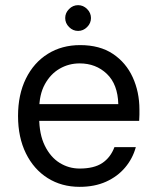

<svg xmlns="http://www.w3.org/2000/svg" viewBox="-20 -713 606 745"><path d="M289 12Q219 12 165 -22Q111 -56 80.5 -118Q50 -180 50 -263Q50 -346 80.5 -408Q111 -470 165.5 -504Q220 -538 291 -538Q367 -538 418 -504Q469 -470 495 -413Q521 -356 521 -288Q521 -278 521 -268Q521 -258 520 -244H113V-309H439Q437 -386 394.5 -426.5Q352 -467 289 -467Q247 -467 211.5 -446.5Q176 -426 154 -386Q132 -346 132 -286V-258Q132 -192 154 -147.5Q176 -103 211.5 -81Q247 -59 289 -59Q345 -59 377 -80.5Q409 -102 424 -142H507Q495 -98 465.5 -63Q436 -28 391.5 -8Q347 12 289 12ZM283 -593Q263 -593 248 -608Q233 -623 233 -643Q233 -663 248 -678Q263 -693 283 -693Q303 -693 318 -678Q333 -663 333 -643Q333 -623 318 -608Q303 -593 283 -593Z"/></svg>

Font: DM Sans 9pt
Style: Regular
Weight: 400
Designer: Colophon Foundry, Jonny Pinhorn
Foundry: Colophon Foundry
Version: Version 4.004;gftools[0.9.30]